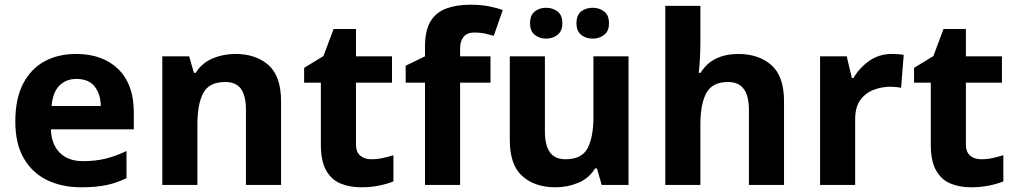

<svg xmlns="http://www.w3.org/2000/svg" viewBox="-20 -785 4311 815"><path d="M303 -556Q416 -556 482 -491.5Q548 -427 548 -308V-236H196Q198 -173 233.5 -137Q269 -101 332 -101Q385 -101 428 -111.5Q471 -122 517 -144V-29Q477 -9 432.5 0.5Q388 10 325 10Q243 10 180 -20.5Q117 -51 81 -113Q45 -175 45 -269Q45 -365 77.5 -428.5Q110 -492 168 -524Q226 -556 303 -556ZM304 -450Q261 -450 232.5 -422Q204 -394 199 -335H408Q407 -385 382 -417.5Q357 -450 304 -450Z M979 -556Q1067 -556 1120 -508.5Q1173 -461 1173 -356V0H1024V-319Q1024 -378 1003 -407.5Q982 -437 936 -437Q868 -437 843 -390.5Q818 -344 818 -257V0H669V-546H783L803 -476H811Q837 -518 882.5 -537Q928 -556 979 -556Z M1556 -109Q1581 -109 1604 -114Q1627 -119 1650 -126V-15Q1626 -5 1590.5 2.5Q1555 10 1513 10Q1464 10 1425.5 -6Q1387 -22 1364.5 -61.5Q1342 -101 1342 -171V-434H1271V-497L1353 -547L1396 -662H1491V-546H1644V-434H1491V-171Q1491 -140 1509 -124.5Q1527 -109 1556 -109Z M2062 -434H1933V0H1784V-434H1702V-506L1784 -546V-586Q1784 -656 1807.5 -694.5Q1831 -733 1874.5 -749Q1918 -765 1977 -765Q2021 -765 2056.5 -758Q2092 -751 2114 -742L2076 -633Q2059 -638 2039 -642.5Q2019 -647 1993 -647Q1962 -647 1947.5 -628Q1933 -609 1933 -580V-546H2062Z M2648 -546V0H2534L2514 -70H2506Q2480 -28 2434.5 -9Q2389 10 2338 10Q2250 10 2197 -37.5Q2144 -85 2144 -190V-546H2293V-227Q2293 -169 2314 -139Q2335 -109 2381 -109Q2449 -109 2474 -155.5Q2499 -202 2499 -289V-546ZM2230 -686Q2230 -721 2250 -736.5Q2270 -752 2298 -752Q2326 -752 2346.5 -736.5Q2367 -721 2367 -686Q2367 -653 2346.5 -637Q2326 -621 2298 -621Q2270 -621 2250 -637Q2230 -653 2230 -686ZM2427 -686Q2427 -721 2447 -736.5Q2467 -752 2496 -752Q2524 -752 2544.5 -736.5Q2565 -721 2565 -686Q2565 -653 2544.5 -637Q2524 -621 2496 -621Q2467 -621 2447 -637Q2427 -653 2427 -686Z M2953 -605Q2953 -565 2950.5 -528Q2948 -491 2946 -476H2954Q2980 -518 3021 -537Q3062 -556 3112 -556Q3201 -556 3254.5 -508.5Q3308 -461 3308 -356V0H3159V-319Q3159 -437 3071 -437Q3004 -437 2978.5 -390.5Q2953 -344 2953 -257V0H2804V-760H2953Z M3766 -556Q3777 -556 3792 -555Q3807 -554 3816 -552L3805 -412Q3798 -414 3784.5 -415.5Q3771 -417 3761 -417Q3723 -417 3688 -403.5Q3653 -390 3631.5 -360Q3610 -330 3610 -278V0H3461V-546H3574L3596 -454H3603Q3627 -496 3669 -526Q3711 -556 3766 -556Z M4145 -109Q4170 -109 4193 -114Q4216 -119 4239 -126V-15Q4215 -5 4179.5 2.5Q4144 10 4102 10Q4053 10 4014.5 -6Q3976 -22 3953.5 -61.5Q3931 -101 3931 -171V-434H3860V-497L3942 -547L3985 -662H4080V-546H4233V-434H4080V-171Q4080 -140 4098 -124.5Q4116 -109 4145 -109Z"/></svg>

Font: Noto Sans Gurmukhi
Style: Bold
Weight: 700
Designer: Jelle Bosma - Monotype Design Team
Foundry: Monotype Imaging Inc.
Version: Version 2.004; ttfautohint (v1.8.4.7-5d5b)